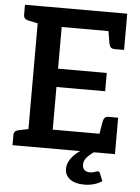

<svg xmlns="http://www.w3.org/2000/svg" viewBox="-59 -767 714 982"><g transform="rotate(5 297.5 -276.0)"><path d="M102 0V-721H554V-624H226V-410H476V-316H226V-97H554V0ZM462 -73 477 -162Q480 -175 486.5 -181Q493 -187 504 -187H554V-97ZM462 -648 554 -624V-535H504Q493 -535 486.5 -541Q480 -547 477 -559ZM129 -721 117 -629 53 -642Q41 -645 35 -651.5Q29 -658 29 -670V-721ZM28 0V-52Q28 -64 34.5 -70.5Q41 -77 53 -79L116 -92L129 0ZM474 95Q482 95 485 102L502 143Q486 155 461.5 162Q437 169 411 169Q363 169 337 149Q311 129 311 96Q311 76 321 57Q331 38 349.5 20.5Q368 3 392 -10L450 -3Q431 9 413.5 27Q396 45 396 68Q396 85 406 94.5Q416 104 434 104Q443 104 451 102Q459 100 465.5 97.5Q472 95 474 95Z"/></g></svg>

Font: Aleo SemiBold
Style: Regular
Weight: 600
Designer: Alessio Laiso
Foundry: Alessio Laiso
Version: Version 2.001;gftools[0.9.29]